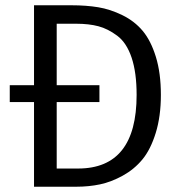

<svg xmlns="http://www.w3.org/2000/svg" viewBox="-20 -708 687 728"><path d="M195 -69H276Q498 -69 498 -348Q498 -433 479 -489.5Q460 -546 424.5 -572.5Q389 -599 353 -608.5Q317 -618 269 -618H195V-385H357V-321H195ZM109 -688H251Q307 -688 352.5 -680.5Q398 -673 444 -650.5Q490 -628 521 -591Q552 -554 571 -492.5Q590 -431 590 -348Q590 -267 570.5 -204Q551 -141 520 -103.5Q489 -66 445.5 -42Q402 -18 359.5 -9Q317 0 269 0H109V-321H17V-385H109Z"/></svg>

Font: FiraSans
Style: Regular
Weight: 350
Designer: Carrois Corporate & Edenspiekermann AG
Foundry: Carrois Corporate GbR & Edenspiekermann AG
Version: Version 3.106;PS 003.106;hotconv 1.0.70;makeotf.lib2.5.58329